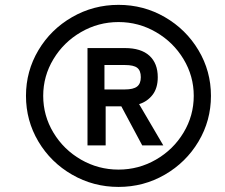

<svg xmlns="http://www.w3.org/2000/svg" viewBox="-20 -735 914 779"><path d="M85.4 -346.2Q85.4 -446.3 135.7 -531Q186 -615.7 272.5 -665.5Q358.9 -715.3 460.9 -715.3Q563 -715.3 648.9 -665.5Q734.9 -615.7 785.4 -531Q835.9 -446.3 835.9 -346.2Q835.9 -245.6 785.4 -160.9Q734.9 -76.2 648.9 -26.4Q563 23.4 460.9 23.4Q358.9 23.4 272.5 -26.4Q186 -76.2 135.7 -160.9Q85.4 -245.6 85.4 -346.2ZM766.1 -346.2Q766.1 -426.3 724.6 -495.1Q683.1 -564 612.8 -604.7Q542.5 -645.5 460.9 -645.5Q378.9 -645.5 308.6 -604.7Q238.3 -564 196.8 -495.1Q155.3 -426.3 155.3 -346.2Q155.3 -265.6 196.8 -196.8Q238.3 -127.9 308.6 -87.4Q378.9 -46.9 460.9 -46.9Q542.5 -46.9 612.8 -87.4Q683.1 -127.9 724.6 -196.8Q766.1 -265.6 766.1 -346.2ZM335 -540H486.8Q552.2 -540 586.2 -509Q620.1 -478 620.1 -421.9Q620.1 -377.4 598.9 -350.1Q577.6 -322.8 544.4 -312.5L642.6 -145H557.1L472.2 -303.7H408.7V-145H335ZM486.8 -372.1Q521 -372.1 536.1 -383.8Q551.3 -395.5 551.3 -421.9Q551.3 -448.7 536.6 -460Q522 -471.2 486.8 -471.2H403.8V-372.1Z"/></svg>

Font: Acari Sans Medium
Style: Italic
Weight: 500
Italic angle: -13°
Designer: Alfredo Marco Pradil and Stefan Peev
Foundry: Hanken Design Co.
Version: Version 1.045